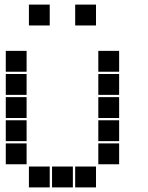

<svg xmlns="http://www.w3.org/2000/svg" viewBox="-20 -815 640 830"><path d="M106 -795Q105 -795 105 -795Q105 -795 105 -794V-706Q105 -705 105 -705Q105 -705 106 -705H194Q195 -705 195 -705Q195 -705 195 -706V-794Q195 -795 195 -795Q195 -795 194 -795ZM306 -795Q305 -795 305 -795Q305 -795 305 -794V-706Q305 -705 305 -705Q305 -705 306 -705H394Q395 -705 395 -705Q395 -705 395 -706V-794Q395 -795 395 -795Q395 -795 394 -795ZM6 -595Q5 -595 5 -595Q5 -595 5 -594V-506Q5 -505 5 -505Q5 -505 6 -505H94Q95 -505 95 -505Q95 -505 95 -506V-594Q95 -595 95 -595Q95 -595 94 -595ZM406 -595Q405 -595 405 -595Q405 -595 405 -594V-506Q405 -505 405 -505Q405 -505 406 -505H494Q495 -505 495 -505Q495 -505 495 -506V-594Q495 -595 495 -595Q495 -595 494 -595ZM6 -495Q5 -495 5 -495Q5 -495 5 -494V-406Q5 -405 5 -405Q5 -405 6 -405H94Q95 -405 95 -405Q95 -405 95 -406V-494Q95 -495 95 -495Q95 -495 94 -495ZM406 -495Q405 -495 405 -495Q405 -495 405 -494V-406Q405 -405 405 -405Q405 -405 406 -405H494Q495 -405 495 -405Q495 -405 495 -406V-494Q495 -495 495 -495Q495 -495 494 -495ZM6 -395Q5 -395 5 -395Q5 -395 5 -394V-306Q5 -305 5 -305Q5 -305 6 -305H94Q95 -305 95 -305Q95 -305 95 -306V-394Q95 -395 95 -395Q95 -395 94 -395ZM406 -395Q405 -395 405 -395Q405 -395 405 -394V-306Q405 -305 405 -305Q405 -305 406 -305H494Q495 -305 495 -305Q495 -305 495 -306V-394Q495 -395 495 -395Q495 -395 494 -395ZM6 -295Q5 -295 5 -295Q5 -295 5 -294V-206Q5 -205 5 -205Q5 -205 6 -205H94Q95 -205 95 -205Q95 -205 95 -206V-294Q95 -295 95 -295Q95 -295 94 -295ZM406 -295Q405 -295 405 -295Q405 -295 405 -294V-206Q405 -205 405 -205Q405 -205 406 -205H494Q495 -205 495 -205Q495 -205 495 -206V-294Q495 -295 495 -295Q495 -295 494 -295ZM6 -195Q5 -195 5 -195Q5 -195 5 -194V-106Q5 -105 5 -105Q5 -105 6 -105H94Q95 -105 95 -105Q95 -105 95 -106V-194Q95 -195 95 -195Q95 -195 94 -195ZM406 -195Q405 -195 405 -195Q405 -195 405 -194V-106Q405 -105 405 -105Q405 -105 406 -105H494Q495 -105 495 -105Q495 -105 495 -106V-194Q495 -195 495 -195Q495 -195 494 -195ZM106 -95Q105 -95 105 -95Q105 -95 105 -94V-6Q105 -5 105 -5Q105 -5 106 -5H194Q195 -5 195 -5Q195 -5 195 -6V-94Q195 -95 195 -95Q195 -95 194 -95ZM206 -95Q205 -95 205 -95Q205 -95 205 -94V-6Q205 -5 205 -5Q205 -5 206 -5H294Q295 -5 295 -5Q295 -5 295 -6V-94Q295 -95 295 -95Q295 -95 294 -95ZM306 -95Q305 -95 305 -95Q305 -95 305 -94V-6Q305 -5 305 -5Q305 -5 306 -5H394Q395 -5 395 -5Q395 -5 395 -6V-94Q395 -95 395 -95Q395 -95 394 -95Z"/></svg>

Font: Doto Black
Style: Regular
Weight: 900
Version: Version 1.000